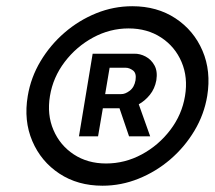

<svg xmlns="http://www.w3.org/2000/svg" viewBox="-20 -757 680 608"><path d="M304.7 -168.9Q226.1 -168.9 168 -207.3Q109.9 -245.6 82.3 -310.3Q54.7 -375 67.9 -453.1Q77.6 -511.7 108.4 -563.2Q139.2 -614.7 184.6 -653.8Q230 -692.9 284.9 -715.1Q339.8 -737.3 398.9 -737.3Q477.5 -737.3 535.6 -699Q593.8 -660.6 621.3 -596.2Q648.9 -531.7 636.2 -453.1Q626.5 -394.5 595.7 -343Q564.9 -291.5 519.5 -252.4Q474.1 -213.4 418.9 -191.2Q363.8 -168.9 304.7 -168.9ZM315.9 -239.3Q375.5 -239.3 429 -268.1Q482.4 -296.9 519.3 -345.5Q556.2 -394 565.9 -453.1Q575.7 -512.2 554.9 -560.8Q534.2 -609.4 490.2 -638.2Q446.3 -667 387.2 -667Q328.1 -667 274.9 -638.2Q221.7 -609.4 184.8 -560.8Q147.9 -512.2 138.2 -453.1Q128.4 -394 149.2 -345.5Q169.9 -296.9 213.6 -268.1Q257.3 -239.3 315.9 -239.3ZM230 -325.2 273.4 -586.9H404.8Q423.3 -587.4 441.2 -577.9Q459 -568.4 469.2 -549.8Q479.5 -531.2 475.1 -502.9Q470.2 -476.1 454.6 -456.8Q439 -437.5 419.4 -426.8L455.6 -325.2H388.7L358.4 -414.1H305.7L290.5 -325.2ZM313 -459H363.3Q376 -458.5 390.6 -469.5Q405.3 -480.5 409.2 -502.9Q412.6 -525.4 401.1 -533.9Q389.6 -542.5 377.9 -542.5H327.1Z"/></svg>

Font: Inter Display Medium
Style: Italic
Weight: 500
Italic angle: -9.39999°
Designer: Rasmus Andersson
Foundry: rsms
Version: Version 4.000;git-a52131595